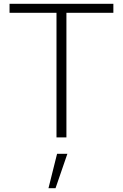

<svg xmlns="http://www.w3.org/2000/svg" viewBox="-20 -720 644 1006"><path d="M276 0V-653H30V-700H574V-653H328V0ZM234 266 279 86H333L271 266Z"/></svg>

Font: Red Hat Text Light
Style: Regular
Weight: 300
Designer: Pentagram, MCKL
Foundry: Pentagram, MCKL
Version: Version 1.023; ttfautohint (v1.8.3)